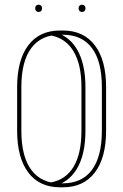

<svg xmlns="http://www.w3.org/2000/svg" viewBox="-20 -794 525 818"><path d="M53 -423Q53 -538 100.5 -601Q148 -664 236 -664H248Q336 -664 384 -601Q432 -538 432 -423V-237Q432 -122 384 -59Q336 4 248 4H236Q148 4 100.5 -59Q53 -122 53 -237ZM71 -423V-237Q71 -127 113.5 -70Q156 -13 236 -13H248Q329 -13 371.5 -70Q414 -127 414 -237V-423Q414 -533 371.5 -589.5Q329 -646 248 -646H236Q156 -646 113.5 -589.5Q71 -533 71 -423ZM197 -643Q194 -643 192 -645.5Q190 -648 190 -651Q190 -653 191.5 -655Q193 -657 194.5 -658Q196 -659 198 -659.5Q200 -660 200 -660Q270 -647 307 -585.5Q344 -524 344 -423V-237Q344 -135 307 -74Q270 -13 201 1Q199 1 196.5 0Q194 -1 192.5 -3Q191 -5 191 -8Q191 -11 192.5 -13.5Q194 -16 198 -17Q261 -29 294 -84.5Q327 -140 327 -237V-423Q327 -519 293.5 -575Q260 -631 197 -643ZM315 -760Q315 -766 319 -770Q323 -774 330 -774Q336 -774 340 -770Q344 -766 344 -760V-757Q344 -751 340 -747Q336 -743 330 -743Q323 -743 319 -747Q315 -751 315 -757ZM130 -760Q130 -766 134 -770Q138 -774 145 -774Q151 -774 155 -770Q159 -766 159 -760V-757Q159 -751 155 -747Q151 -743 145 -743Q138 -743 134 -747Q130 -751 130 -757Z"/></svg>

Font: Libertine-Super Thin
Style: Regular
Weight: 100
Designer: Bastien Sozeau
Foundry: NBR — Bastien Sozeau
Version: Version 2.003;gftools[0.9.33]